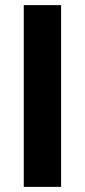

<svg xmlns="http://www.w3.org/2000/svg" viewBox="-20 -731 331 751"><path d="M219 0V-711H73V0Z"/></svg>

Font: Asimov
Style: Regular
Weight: 500
Designer: Google
Version: Version 2.000980; 2014